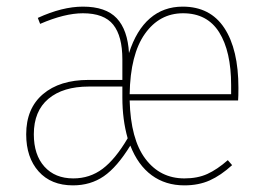

<svg xmlns="http://www.w3.org/2000/svg" viewBox="-20 -549 799 579"><path d="M698 -246H371Q374 -129 418.5 -70Q463 -11 536 -11Q576 -11 605.5 -24.5Q635 -38 667 -66L680 -51Q646 -20 612.5 -5Q579 10 536 10Q479 10 437.5 -20.5Q396 -51 373 -110Q333 -45 293 -17.5Q253 10 200 10Q134 10 96.5 -32Q59 -74 59 -144Q59 -222 109.5 -265Q160 -308 247 -308H349V-370Q349 -440 321.5 -474.5Q294 -509 230 -509Q175 -509 101 -477L94 -495Q168 -529 230 -529Q299 -529 332 -494Q365 -459 369 -389Q391 -458 432 -493.5Q473 -529 531 -529Q614 -529 656.5 -464.5Q699 -400 699 -284Q699 -257 698 -246ZM677 -292Q677 -394 641 -451.5Q605 -509 532 -509Q461 -509 417 -447Q373 -385 371 -265H677ZM365 -132Q349 -188 349 -255V-288H248Q170 -288 126 -251Q82 -214 82 -144Q82 -82 114 -46.5Q146 -11 201 -11Q251 -11 289.5 -40Q328 -69 365 -132Z"/></svg>

Font: Fira Sans Condensed Thin
Style: Regular
Weight: 250
Width: 3
Designer: Carrois Corporate & Edenspiekermann AG
Foundry: Carrois Corporate GbR & Edenspiekermann AG
Version: Version 4.203